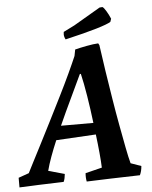

<svg xmlns="http://www.w3.org/2000/svg" viewBox="-75 -875 741 933"><g transform="rotate(-5 295.5 -409.0)"><path d="M-18 10Q-18 -2 -18 -13.5Q-18 -25 -18 -37L33 -55Q40 -69 58.5 -105Q77 -141 103 -191.5Q129 -242 158 -299.5Q187 -357 215.5 -414Q244 -471 267 -520.5Q290 -570 304 -603L310 -634Q333 -640 367 -646.5Q401 -653 424 -654L429 -645Q437 -585 447.5 -517Q458 -449 469 -380.5Q480 -312 491.5 -250Q503 -188 512.5 -138.5Q522 -89 530 -60L581 -42Q579 -16 570 2Q492 4 425 6Q358 8 310 10Q308 0 307.5 -10Q307 -20 308 -31L389 -51Q388 -80 384 -123Q380 -166 374 -214L180 -203Q163 -163 149.5 -126Q136 -89 128 -58L207 -36Q206 -26 204 -16Q202 -6 198 2Q134 4 76 6Q18 8 -18 10ZM322 -513Q299 -463 268.5 -399.5Q238 -336 209 -271H367Q359 -338 348.5 -403Q338 -468 327 -514ZM268 -687Q261 -700 261 -712L262 -724L316 -751L446 -827L460 -828Q467 -824 478 -805.5Q489 -787 497 -768L492 -753Q477 -743 422 -726.5Q367 -710 268 -687Z"/></g></svg>

Font: Labrada SemiBold
Style: Italic
Weight: 600
Italic angle: -7°
Designer: Mercedes Jáuregui
Foundry: Omnibus-Type Team
Version: Version 1.000; ttfautohint (v1.8.4.7-5d5b)